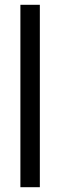

<svg xmlns="http://www.w3.org/2000/svg" viewBox="-20 -780 250 800"><path d="M146 0V-760H65V0Z"/></svg>

Font: Noto Sans Sinhala UI ExtraCondensed
Style: Regular
Weight: 400
Width: 2
Designer: Jelle Bosma - Monotype Design Team
Foundry: Monotype Imaging Inc.
Version: Version 2.006